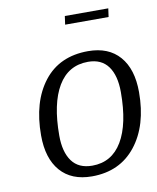

<svg xmlns="http://www.w3.org/2000/svg" viewBox="-79 -734 660 805"><g transform="rotate(-10 251.5 -331.0)"><path d="M503 -304Q503 -162 435 -76Q367 10 248 10Q161 10 114 -44Q67 -98 67 -196Q67 -339 133.5 -424.5Q200 -510 322 -510Q409 -510 456 -456Q503 -402 503 -304ZM314 -466Q230 -466 186 -392Q142 -318 142 -182Q142 -112 170.5 -73Q199 -34 257 -34Q340 -34 384 -107.5Q428 -181 428 -317Q428 -388 399.5 -427Q371 -466 314 -466ZM437 -672 432 -636H247L252 -672Z"/></g></svg>

Font: ArsenalItalic
Style: Italic
Weight: 400
Italic angle: -9°
Designer: Andrij Shevchenko
Foundry: Stairsfor.com
Version: Version 1.000